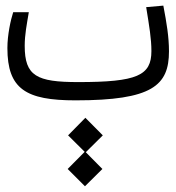

<svg xmlns="http://www.w3.org/2000/svg" viewBox="-20 -355 626 683"><path d="M248.5 2C521.5 2 581.1 -50.8 581.1 -172.4C581.1 -223.6 572.8 -273.4 561 -335L500 -329.6C511.2 -260.3 518.6 -216.8 518.6 -173.3C518.6 -86.4 468.3 -63 258.3 -63C110.4 -63 67.9 -84.5 67.9 -191.9C67.9 -231.9 75.2 -267.6 82.5 -311.5H26.9C18.1 -284.2 6.3 -231.4 6.3 -184.1C6.3 -38.1 72.3 2 248.5 2ZM282.2 307.6 344.2 246.1 285.2 186.5 345.7 126.5 283.7 64 222.2 126.5 281.2 185.1 220.7 246.1Z"/></svg>

Font: Cascadia Code PL Light
Style: Regular
Weight: 300
Monospace: yes
Designer: Aaron Bell
Foundry: Saja Typeworks
Version: Version 2404.023